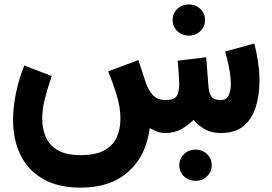

<svg xmlns="http://www.w3.org/2000/svg" viewBox="-20 -611 1251 882"><path d="M803.7 147.9Q803.7 117.7 825.4 96.9Q847.2 76.2 878.4 76.2Q909.7 76.2 931.2 96.9Q952.6 117.7 952.6 147.9Q952.6 178.2 931.2 199Q909.7 219.7 878.4 219.7Q847.2 219.7 825.4 199Q803.7 178.2 803.7 147.9ZM772.9 -519Q772.9 -549.3 794.7 -570.1Q816.4 -590.8 847.7 -590.8Q878.9 -590.8 900.4 -570.1Q921.9 -549.3 921.9 -519Q921.9 -488.8 900.4 -468Q878.9 -447.3 847.7 -447.3Q816.4 -447.3 794.7 -468Q772.9 -488.8 772.9 -519ZM738.8 0Q717.8 0 700.7 -6.8Q683.6 -13.7 668 -22.5Q651.9 104 569.8 177.5Q487.8 251 350.6 251Q245.6 251 176.5 210.4Q107.4 169.9 73.7 99.9Q40 29.8 40 -59.6Q40 -119.1 53.2 -182.9Q66.4 -246.6 91.3 -310.1L217.8 -261.7Q199.2 -209 186.5 -159.2Q173.8 -109.4 173.8 -66.9Q173.8 -21 189.9 17.3Q206.1 55.7 244.6 78.6Q283.2 101.6 350.6 101.6Q418.9 101.6 458.7 79.8Q498.5 58.1 515.9 20.3Q533.2 -17.6 533.2 -66.4Q533.2 -118.2 516.1 -173.8Q499 -229.5 476.6 -283.2L615.7 -335L649.4 -232.4Q660.2 -199.7 680.7 -175.8Q701.2 -151.9 739.7 -151.4Q778.3 -151.4 790.8 -168.5Q803.2 -185.5 803.2 -226.6Q803.2 -233.4 802.2 -252Q801.3 -270.5 799.6 -292.7Q797.9 -314.9 796.4 -332L927.2 -348.1L938 -210.4Q940.4 -182.1 951.9 -166.7Q963.4 -151.4 993.2 -151.4Q1020.5 -151.4 1030.5 -173.1Q1040.5 -194.8 1040.5 -225.6Q1040.5 -253.9 1035.2 -284.4Q1029.8 -314.9 1023.4 -339.6Q1017.1 -364.3 1014.2 -374.5L1148.4 -411.1Q1158.7 -371.1 1165.3 -326.4Q1171.9 -281.7 1171.9 -237.3Q1171.9 -175.3 1155.5 -121.1Q1139.2 -66.9 1100.6 -33.4Q1062 0 994.1 0Q950.2 0 920.2 -17.8Q890.1 -35.6 869.1 -60.1Q844.7 -36.1 813.5 -18.1Q782.2 0 738.8 0Z"/></svg>

Font: Vazirmatn RD UI FD Black
Style: Regular
Weight: 900
Designer: Saber Rastikerdar
Foundry: Saber Rastikerdar
Version: Version 33.003